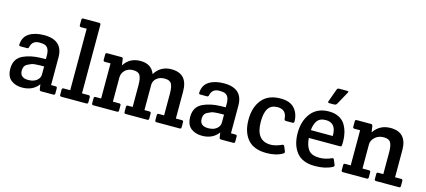

<svg xmlns="http://www.w3.org/2000/svg" viewBox="-58 -1249 3912 1764"><g transform="rotate(15 1898.0 -367.0)"><path d="M328 -297V-332Q328 -403 288 -421Q269 -429 233 -429Q165 -429 151 -365Q148 -350 136 -350H72Q56 -350 58 -365Q62 -438 117 -472Q172 -506 257 -506Q436 -506 436 -342V-79H479Q494 -79 494 -64V-15Q494 0 479 0H361Q348 0 346 -15L339 -61Q285 12 183 12Q119 12 77 -21.5Q35 -55 35 -129Q35 -226 116 -262Q183 -293 276 -296Q295 -296 328 -297ZM330 -151V-228Q234 -228 212 -219Q190 -210 173 -201Q141 -184 141 -139Q141 -70 220 -70Q272 -70 301 -94.5Q330 -119 330 -151Z M730 -731V-79H793Q808 -79 808 -64V-15Q808 0 793 0H555Q540 0 540 -15V-64Q540 -79 555 -79H618V-664H564Q549 -664 549 -679V-731Q549 -746 564 -746H715Q730 -746 730 -731Z M843 -428V-480Q843 -495 858 -495H995Q1008 -495 1010 -480L1018 -422Q1070 -506 1174 -506Q1278 -506 1311 -418Q1365 -506 1468 -506Q1623 -506 1623 -336V-79H1680Q1695 -79 1695 -64V-15Q1695 0 1680 0H1460Q1445 0 1445 -15V-64Q1445 -79 1460 -79H1511V-286Q1511 -349 1495 -378Q1479 -407 1430.5 -407Q1382 -407 1353 -381Q1324 -355 1324 -320V-79H1372Q1387 -79 1387 -64V-15Q1387 0 1372 0H1167Q1152 0 1152 -15V-64Q1152 -79 1167 -79H1212V-286Q1212 -349 1196 -378Q1180 -407 1130.5 -407Q1081 -407 1052.5 -377.5Q1024 -348 1024 -309V-79H1085Q1100 -79 1100 -64V-15Q1100 0 1085 0H859Q844 0 844 -15V-64Q844 -79 859 -79H912V-413H858Q843 -413 843 -428Z M2039 -297V-332Q2039 -403 1999 -421Q1980 -429 1944 -429Q1876 -429 1862 -365Q1859 -350 1847 -350H1783Q1767 -350 1769 -365Q1773 -438 1828 -472Q1883 -506 1968 -506Q2147 -506 2147 -342V-79H2190Q2205 -79 2205 -64V-15Q2205 0 2190 0H2072Q2059 0 2057 -15L2050 -61Q1996 12 1894 12Q1830 12 1788 -21.5Q1746 -55 1746 -129Q1746 -226 1827 -262Q1894 -293 1987 -296Q2006 -296 2039 -297ZM2041 -151V-228Q1945 -228 1923 -219Q1901 -210 1884 -201Q1852 -184 1852 -139Q1852 -70 1931 -70Q1983 -70 2012 -94.5Q2041 -119 2041 -151Z M2384 -254Q2384 -72 2525 -72Q2570 -72 2630 -99Q2645 -105 2651 -90L2669 -46Q2674 -32 2661 -25Q2600 12 2507 12Q2386 12 2328 -56.5Q2270 -125 2270 -242.5Q2270 -360 2329.5 -433Q2389 -506 2507 -506Q2597 -506 2640 -457Q2683 -408 2683 -332Q2683 -319 2666 -319H2606Q2590 -319 2589 -334Q2584 -422 2500 -422Q2440 -422 2412 -380.5Q2384 -339 2384 -254Z M2968 12Q2849 12 2793.5 -57.5Q2738 -127 2738 -241.5Q2738 -356 2797 -431Q2856 -506 2967 -506Q3022 -506 3061.5 -485.5Q3101 -465 3122 -430Q3162 -362 3162 -273Q3162 -231 3158 -227Q3154 -223 3143 -223H2849Q2854 -151 2884.5 -111.5Q2915 -72 2990 -72Q3045 -72 3103 -98Q3117 -105 3123 -90L3142 -44Q3147 -32 3133 -24Q3067 12 2968 12ZM2849 -297H3057Q3059 -422 2959 -422Q2900 -422 2875.5 -384.5Q2851 -347 2849 -297ZM2950 -580Q2935 -580 2935 -589Q2935 -592 2937 -598L2979 -714Q2983 -725 2987.5 -728.5Q2992 -732 3004 -732H3076Q3090 -732 3090 -727Q3090 -722 3086 -715L3021 -597Q3013 -580 2993 -580Z M3217 -427V-480Q3217 -495 3232 -495H3368Q3381 -495 3384 -480L3393 -422Q3449 -506 3553 -506Q3708 -506 3708 -336V-79H3766Q3781 -79 3781 -64V-15Q3781 0 3766 0H3548Q3533 0 3533 -15V-64Q3533 -79 3548 -79H3596V-286Q3596 -349 3580 -378Q3564 -407 3514 -407Q3464 -407 3431 -377Q3398 -347 3398 -309V-79H3460Q3475 -79 3475 -64V-15Q3475 0 3460 0H3233Q3218 0 3218 -15V-64Q3218 -79 3233 -79H3286V-413H3232Q3217 -413 3217 -427Z"/></g></svg>

Font: Crete Round
Style: Regular
Weight: 400
Designer: Veronika Burian
Foundry: TypeTogether
Version: Version 1.001